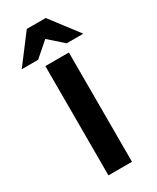

<svg xmlns="http://www.w3.org/2000/svg" viewBox="-242 -872 760 931"><g transform="rotate(-30 137.5 -406.5)"><path d="M71.8 0V-612H203.6V0ZM216.8 -655.9 137.1 -726.1 57 -655.9H-35L83.9 -812.9H189.9L309.9 -655.9Z"/></g></svg>

Font: Ancizar Sans Thin
Style: Regular
Weight: 100
Designer: Cesar Puertas, Viviana Monsalve, Julian Moncada, Julian Prieto, Jose Castro, Mariel Hernandez, Felipe Aragon, Sara Alarc
Version: Version 8.100